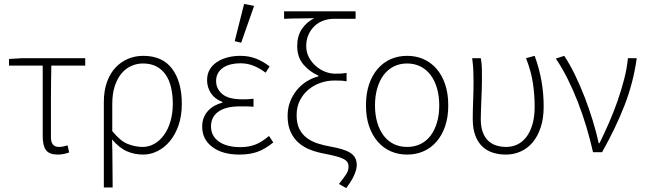

<svg xmlns="http://www.w3.org/2000/svg" viewBox="-20 -777 3292 980"><path d="M275 12Q232 12 215 -10.5Q198 -33 198 -82V-442H26V-476L93 -480H415V-442H242Q240 -348 240 -257.5Q240 -167 240 -76Q240 -27 281 -27Q292 -27 303.5 -29.5Q315 -32 325 -35L333 1Q323 5 307.5 8.5Q292 12 275 12Z M510 180V-255Q510 -314 526 -358.5Q542 -403 570 -432.5Q598 -462 634 -477Q670 -492 711 -492Q809 -492 858.5 -426Q908 -360 908 -247Q908 -186 891.5 -138Q875 -90 847 -56.5Q819 -23 783.5 -5.5Q748 12 711 12Q667 12 628.5 -4.5Q590 -21 552 -65Q553 -30 553.5 -0.5Q554 29 554 57.5Q554 86 554.5 115.5Q555 145 555 180ZM708 -27Q740 -27 768 -43Q796 -59 817 -88Q838 -117 850 -157.5Q862 -198 862 -247Q862 -291 853.5 -329Q845 -367 826.5 -394.5Q808 -422 779 -437.5Q750 -453 709 -453Q679 -453 650.5 -440.5Q622 -428 600.5 -402.5Q579 -377 566 -338Q553 -299 553 -245V-108Q594 -57 632.5 -42Q671 -27 708 -27Z M1202 12Q1115 12 1063.5 -27Q1012 -66 1012 -130Q1012 -157 1020.5 -177.5Q1029 -198 1043.5 -213Q1058 -228 1076.5 -238Q1095 -248 1115 -253V-257Q1077 -271 1057 -301Q1037 -331 1037 -368Q1037 -399 1050.5 -422Q1064 -445 1087.5 -460.5Q1111 -476 1141.5 -484Q1172 -492 1207 -492Q1251 -492 1287.5 -477.5Q1324 -463 1356 -438L1336 -406Q1305 -429 1274 -441.5Q1243 -454 1206 -454Q1181 -454 1158.5 -448.5Q1136 -443 1119.5 -432Q1103 -421 1093 -404Q1083 -387 1083 -364Q1083 -324 1114.5 -297Q1146 -270 1218 -270Q1232 -270 1243.5 -270.5Q1255 -271 1274 -273V-232Q1253 -234 1237 -234Q1221 -234 1204 -234Q1132 -234 1094.5 -207Q1057 -180 1057 -132Q1057 -83 1097 -54.5Q1137 -26 1207 -26Q1249 -26 1282 -38.5Q1315 -51 1353 -83L1375 -50Q1333 -16 1294 -2Q1255 12 1202 12ZM1178 -567 1226 -757 1277 -747 1211 -559Z M1747 183 1710 162Q1738 127 1748.5 110Q1759 93 1759 73Q1759 61 1754 52Q1749 43 1735.5 35.5Q1722 28 1698.5 21.5Q1675 15 1639 8Q1600 1 1565.5 -12Q1531 -25 1505 -47.5Q1479 -70 1463.5 -103.5Q1448 -137 1448 -186Q1448 -224 1460.5 -257Q1473 -290 1494.5 -316.5Q1516 -343 1544.5 -361Q1573 -379 1605 -387V-391Q1560 -411 1528.5 -448Q1497 -485 1497 -542Q1497 -593 1520.5 -628.5Q1544 -664 1584 -684Q1561 -684 1543 -683.5Q1525 -683 1508 -683Q1491 -683 1472.5 -682.5Q1454 -682 1430 -681V-719H1795V-681H1683Q1657 -681 1631.5 -672Q1606 -663 1586.5 -645Q1567 -627 1555 -601Q1543 -575 1543 -542Q1543 -510 1557 -484Q1571 -458 1592.5 -439.5Q1614 -421 1639.5 -411Q1665 -401 1689 -401Q1707 -401 1718.5 -401.5Q1730 -402 1749 -405V-362Q1732 -365 1718 -365.5Q1704 -366 1686 -366Q1651 -366 1617 -354.5Q1583 -343 1555.5 -320.5Q1528 -298 1511 -265Q1494 -232 1494 -189Q1494 -147 1508 -119Q1522 -91 1546 -73Q1570 -55 1601 -45Q1632 -35 1666 -29Q1700 -23 1725 -15.5Q1750 -8 1767 2.5Q1784 13 1792.5 28.5Q1801 44 1801 66Q1801 86 1788.5 115.5Q1776 145 1747 183Z M2058 12Q2013 12 1975 -4.5Q1937 -21 1908.5 -53.5Q1880 -86 1864 -132.5Q1848 -179 1848 -239Q1848 -300 1864 -347Q1880 -394 1908.5 -426.5Q1937 -459 1975 -475.5Q2013 -492 2058 -492Q2103 -492 2141 -475.5Q2179 -459 2207.5 -426.5Q2236 -394 2252 -347Q2268 -300 2268 -239Q2268 -179 2252 -132.5Q2236 -86 2207.5 -53.5Q2179 -21 2141 -4.5Q2103 12 2058 12ZM2058 -27Q2096 -27 2126.5 -42Q2157 -57 2178 -85Q2199 -113 2210.5 -152Q2222 -191 2222 -239Q2222 -287 2210.5 -326.5Q2199 -366 2178 -394Q2157 -422 2126.5 -437.5Q2096 -453 2058 -453Q2020 -453 1989.5 -437.5Q1959 -422 1938 -394Q1917 -366 1905.5 -326.5Q1894 -287 1894 -239Q1894 -191 1905.5 -152Q1917 -113 1938 -85Q1959 -57 1989.5 -42Q2020 -27 2058 -27Z M2562 12Q2526 12 2495 2Q2464 -8 2441.5 -29.5Q2419 -51 2406 -85.5Q2393 -120 2393 -169Q2393 -217 2395 -263.5Q2397 -310 2397 -358Q2397 -387 2396 -415Q2395 -443 2390 -480H2434Q2439 -454 2439.5 -428.5Q2440 -403 2440 -372Q2440 -348 2439 -321.5Q2438 -295 2437 -268Q2436 -241 2435 -215.5Q2434 -190 2434 -169Q2434 -129 2444.5 -101.5Q2455 -74 2473 -57.5Q2491 -41 2514.5 -34Q2538 -27 2564 -27Q2594 -27 2620.5 -39.5Q2647 -52 2666.5 -77.5Q2686 -103 2697.5 -141.5Q2709 -180 2709 -233Q2709 -293 2700 -353Q2691 -413 2665 -480L2709 -492Q2733 -426 2744 -362.5Q2755 -299 2755 -233Q2755 -172 2739.5 -126Q2724 -80 2698 -49.5Q2672 -19 2637 -3.5Q2602 12 2562 12Z M3007 0Q2992 -66 2972.5 -131Q2953 -196 2929 -257.5Q2905 -319 2877 -375Q2849 -431 2817 -478L2860 -492Q2888 -450 2914.5 -395.5Q2941 -341 2964 -281.5Q2987 -222 3005.5 -161.5Q3024 -101 3036 -46H3040Q3064 -95 3088 -149.5Q3112 -204 3131.5 -260Q3151 -316 3165.5 -371.5Q3180 -427 3185 -480H3230Q3213 -356 3168 -240Q3123 -124 3053 0Z"/></svg>

Font: hySource Sans Pro Light
Style: Regular
Weight: 300
Designer: Paul D. Hunt
Foundry: Adobe Systems Incorporated
Version: Version 2.021;PS 2.000;hotconv 1.0.86;makeotf.lib2.5.63406